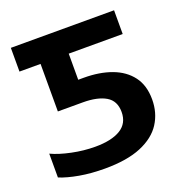

<svg xmlns="http://www.w3.org/2000/svg" viewBox="-127 -810 888 932"><g transform="rotate(-20 316.5 -343.5)"><path d="M258.8 9.8Q188 9.8 128.7 -0.7Q69.3 -11.2 28.8 -27.8V-150.9Q70.3 -131.3 131.1 -118.7Q191.9 -106 251 -106Q335.4 -106 381.8 -134.3Q428.2 -162.6 428.2 -221.2Q428.2 -278.8 385.3 -304Q342.3 -329.1 267.6 -329.1H138.2V-574.7H29.3V-697.3H562.5V-574.7H283.7V-439.9H312Q393.1 -439.9 455.3 -417Q517.6 -394 553 -347.2Q588.4 -300.3 588.4 -228Q588.4 -158.7 554 -105Q519.5 -51.3 446.8 -20.8Q374 9.8 258.8 9.8Z"/></g></svg>

Font: Lunasima
Style: Bold
Weight: 700
Designer: The DocRepair Project, Monotype Design Team
Foundry: Google
Version: Version 2.009